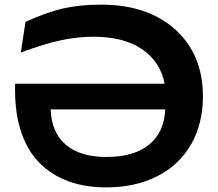

<svg xmlns="http://www.w3.org/2000/svg" viewBox="-20 -790 939 827"><path d="M854 -375Q854 -256.8 803 -168Q752 -79.1 657.5 -31Q563 17.1 437 17.1Q347.2 17.1 275.4 -9Q203.6 -35.2 151.9 -86.4Q100.1 -137.7 72.5 -217.5Q44.9 -297.4 44.9 -400.9V-429.2H689Q671.4 -523.9 592 -577.9Q512.7 -631.8 382.8 -631.8Q314.5 -631.8 243.9 -616.9Q173.3 -602.1 69.8 -564L89.8 -695.8Q182.1 -737.8 252.9 -753.9Q323.7 -770 416 -770Q616.2 -770 735.1 -662.6Q854 -555.2 854 -375ZM198.2 -318.8Q201.7 -219.2 263.7 -166.5Q325.7 -113.8 438 -113.8Q556.2 -113.8 621.6 -166.5Q687 -219.2 691.9 -318.8Z"/></svg>

Font: Mattone
Style: Regular
Weight: 400
Width: 6
Designer: Nunzio Mazzaferro
Foundry: Collletttivo
Version: Version 2.000;Glyphs 3.2 (3217)